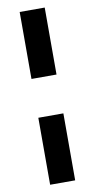

<svg xmlns="http://www.w3.org/2000/svg" viewBox="-98 -852 490 974"><g transform="rotate(-10 147.0 -365.0)"><path d="M78 -810H207V-465H78ZM78 -265H207V80H78Z"/></g></svg>

Font: Murecho Thin Black
Style: Regular
Weight: 900
Version: Version 1.010